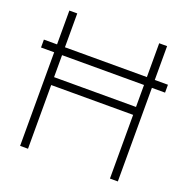

<svg xmlns="http://www.w3.org/2000/svg" viewBox="-128 -840 937 960"><g transform="rotate(20 340.0 -360.0)"><path d="M80 0V-498H10V-540H80V-720H122V-540H558V-720H600V-540H670V-498H600V0H558V-339H122V0ZM122 -381H558V-498H122Z"/></g></svg>

Font: Vela Sans ExtLt
Style: Regular
Weight: 200
Designer: Principal design: Mikhail Sharanda - project Manrope.
Design modification: Ravid Balaliev
Foundry: Mikhail Sharanda
Version: Version 1.001